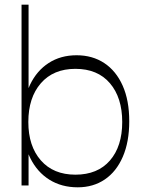

<svg xmlns="http://www.w3.org/2000/svg" viewBox="-20 -792 614 820"><path d="M312 8Q243 8 191 -24.5Q139 -57 109.5 -116.5Q80 -176 80 -257V-290Q80 -371 108.5 -430.5Q137 -490 188 -523Q239 -556 307 -556Q375 -556 425.5 -522.5Q476 -489 504 -426Q532 -363 532 -274Q532 -186 504.5 -122.5Q477 -59 427.5 -25.5Q378 8 312 8ZM72 0V-772H102V-395L101 -366V-188L102 -147V0ZM302 -46Q397 -46 449.5 -106.5Q502 -167 502 -271Q502 -375 449.5 -436.5Q397 -498 302 -498Q208 -498 154.5 -436.5Q101 -375 101 -271Q101 -168 154.5 -107Q208 -46 302 -46Z"/></svg>

Font: Savate ExtraLight
Style: Regular
Weight: 200
Designer: Max Esnée
Foundry: Plomb Type
Version: Version 2.000